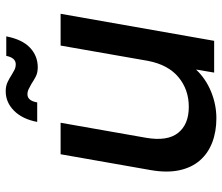

<svg xmlns="http://www.w3.org/2000/svg" viewBox="-74 -714 796 689"><g transform="rotate(-90 324.5 -370.0)"><path d="M419 -65Q386 -30 339.5 -11Q293 8 244 8Q196 8 157 -7Q118 -22 92.5 -51.5Q67 -81 57.5 -125Q48 -169 58 -227L115 -551H228L174 -244Q161 -168 191.5 -129.5Q222 -91 285 -91Q347 -91 391.5 -128Q436 -165 450 -237L505 -551H619L522 0H408ZM231 -635Q241 -688 271 -718Q301 -748 341 -748Q360 -748 374.5 -741Q389 -734 401 -726Q409 -721 418 -716.5Q427 -712 438 -712Q461 -712 468 -746H538Q527 -689 497.5 -661Q468 -633 427 -633Q407 -633 393 -640.5Q379 -648 367 -656Q358 -661 349 -665.5Q340 -670 330 -670Q307 -670 301 -635Z"/></g></svg>

Font: SVN-Poppins Medium
Style: Italic
Weight: 500
Italic angle: -10°
Designer: Ninad Kale (Devanagari), Jonny Pinhorn (Latin)
Foundry: Indian Type Foundry
Version: Version 3.002 2017; ttfautohint (v1.8.3)